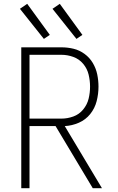

<svg xmlns="http://www.w3.org/2000/svg" viewBox="-20 -982 616 1002"><path d="M91 0H134V-324H270L464 0H512L318 -324Q356 -326 391.5 -341.5Q427 -357 451 -387Q475 -417 484.5 -454.5Q494 -492 494 -530Q494 -562 487.5 -593.5Q481 -625 464.5 -653Q448 -681 421.5 -700.5Q395 -720 364 -727.5Q333 -735 301 -735H91ZM134 -363V-696H301Q332 -696 362.5 -685Q393 -674 414 -649Q435 -624 442.5 -592.5Q450 -561 450 -530Q450 -498 442.5 -467Q435 -436 414 -410.5Q393 -385 362.5 -374Q332 -363 301 -363ZM379 -779 410 -800 292 -962 254 -936ZM209 -779 240 -800 122 -962 84 -936Z"/></svg>

Font: Iosevka Sparkle Extralight
Style: Regular
Weight: 200
Designer: Belleve Invis
Foundry: Belleve Invis
Version: Version 4.5.0; ttfautohint (v1.8.3)